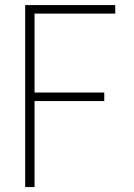

<svg xmlns="http://www.w3.org/2000/svg" viewBox="-20 -758 542 778"><path d="M102.5 -703 120 -724V-369.5L106.5 -383H402.5V-348.5H106.5L120 -363V0H82V-737.5H447V-703Z"/></svg>

Font: Epilogue ExtraLight
Style: Regular
Weight: 250
Designer: Tyler Finck
Foundry: Etcetera Type Co
Version: Version 2.112